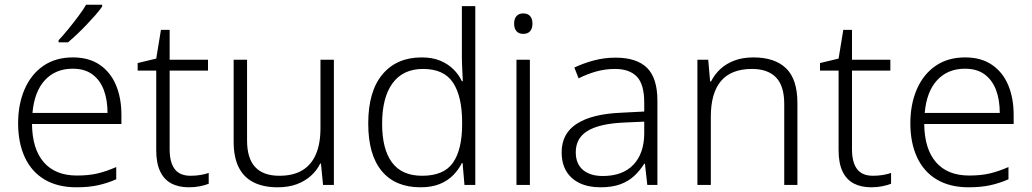

<svg xmlns="http://www.w3.org/2000/svg" viewBox="-20 -786 4384 816"><path d="M290 -542Q358 -542 404 -510.5Q450 -479 473 -424Q496 -369 496 -298V-259H116Q117 -153 166 -96.5Q215 -40 307 -40Q356 -40 393 -48.5Q430 -57 474 -76V-24Q435 -7 395.5 1.5Q356 10 305 10Q225 10 169.5 -23Q114 -56 85.5 -117.5Q57 -179 57 -262Q57 -343 84.5 -406.5Q112 -470 164 -506Q216 -542 290 -542ZM289 -494Q216 -494 171 -445.5Q126 -397 118 -306H437Q437 -362 421 -404Q405 -446 372.5 -470Q340 -494 289 -494ZM414 -758Q403 -742 386 -722.5Q369 -703 349 -682Q329 -661 308.5 -641.5Q288 -622 269 -606H229V-615Q248 -635 270 -662Q292 -689 313 -717Q334 -745 346 -766H414Z M790 -39Q813 -39 833 -42.5Q853 -46 867 -51V-5Q852 1 830 5.5Q808 10 783 10Q739 10 708 -6.5Q677 -23 660.5 -58Q644 -93 644 -148V-486H565V-518L644 -537L664 -659H701V-532H864V-486H701V-151Q701 -96 722.5 -67.5Q744 -39 790 -39Z M1399 -532V0H1353L1344 -91H1341Q1327 -62 1301.5 -39Q1276 -16 1241 -3Q1206 10 1160 10Q1099 10 1057 -11.5Q1015 -33 994 -76Q973 -119 973 -184V-532H1030V-189Q1030 -113 1064.5 -76Q1099 -39 1167 -39Q1226 -39 1264.5 -62Q1303 -85 1322.5 -130Q1342 -175 1342 -242V-532Z M1767 10Q1660 10 1602.5 -59Q1545 -128 1545 -261Q1545 -398 1605.5 -470Q1666 -542 1772 -542Q1817 -542 1850 -528.5Q1883 -515 1906.5 -492Q1930 -469 1943 -441H1947Q1946 -464 1944.5 -493Q1943 -522 1943 -545V-760H2000V0H1954L1946 -93H1943Q1929 -65 1906 -41.5Q1883 -18 1849 -4Q1815 10 1767 10ZM1774 -39Q1867 -39 1905.5 -95Q1944 -151 1944 -257V-266Q1944 -376 1905.5 -434.5Q1867 -493 1778 -493Q1693 -493 1648.5 -432.5Q1604 -372 1604 -260Q1604 -152 1646 -95.5Q1688 -39 1774 -39Z M2232 -532V0H2175V-532ZM2204 -729Q2223 -729 2233 -717.5Q2243 -706 2243 -686Q2243 -665 2233 -653.5Q2223 -642 2204 -642Q2185 -642 2175 -653.5Q2165 -665 2165 -686Q2165 -706 2175 -717.5Q2185 -729 2204 -729Z M2596 -541Q2686 -541 2730 -497.5Q2774 -454 2774 -358V0H2731L2721 -90H2718Q2699 -60 2674.5 -37.5Q2650 -15 2615.5 -2.5Q2581 10 2532 10Q2481 10 2444 -7.5Q2407 -25 2387 -58Q2367 -91 2367 -139Q2367 -219 2432 -260.5Q2497 -302 2621 -307L2718 -312V-349Q2718 -428 2686.5 -460.5Q2655 -493 2594 -493Q2553 -493 2515 -482.5Q2477 -472 2439 -453L2421 -499Q2459 -517 2503.5 -529Q2548 -541 2596 -541ZM2628 -265Q2527 -260 2477 -229.5Q2427 -199 2427 -139Q2427 -90 2457.5 -64Q2488 -38 2542 -38Q2626 -38 2671.5 -85.5Q2717 -133 2718 -217V-269Z M3182 -542Q3273 -542 3321 -495.5Q3369 -449 3369 -348V0H3313V-344Q3313 -421 3278 -457Q3243 -493 3176 -493Q3088 -493 3044.5 -442Q3001 -391 3001 -290V0H2944V-532H2990L2998 -440H3002Q3017 -470 3042 -493Q3067 -516 3102 -529Q3137 -542 3182 -542Z M3690 -39Q3713 -39 3733 -42.5Q3753 -46 3767 -51V-5Q3752 1 3730 5.5Q3708 10 3683 10Q3639 10 3608 -6.5Q3577 -23 3560.5 -58Q3544 -93 3544 -148V-486H3465V-518L3544 -537L3564 -659H3601V-532H3764V-486H3601V-151Q3601 -96 3622.5 -67.5Q3644 -39 3690 -39Z M4082 -542Q4150 -542 4196 -510.5Q4242 -479 4265 -424Q4288 -369 4288 -298V-259H3908Q3909 -153 3958 -96.5Q4007 -40 4099 -40Q4148 -40 4185 -48.5Q4222 -57 4266 -76V-24Q4227 -7 4187.5 1.5Q4148 10 4097 10Q4017 10 3961.5 -23Q3906 -56 3877.5 -117.5Q3849 -179 3849 -262Q3849 -343 3876.5 -406.5Q3904 -470 3956 -506Q4008 -542 4082 -542ZM4081 -494Q4008 -494 3963 -445.5Q3918 -397 3910 -306H4229Q4229 -362 4213 -404Q4197 -446 4164.5 -470Q4132 -494 4081 -494Z"/></svg>

Font: Noto Sans Hebrew Light
Style: Regular
Weight: 300
Designer: Monotype Design Team
Foundry: Monotype Imaging Inc.
Version: Version 2.003